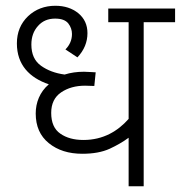

<svg xmlns="http://www.w3.org/2000/svg" viewBox="-20 -652 633 672"><path d="M592.8 -622.1H358.9V-574.2H430.2V-235.8C392.6 -193.4 341.8 -162.1 272 -162.1C239.3 -162.1 212.4 -169.4 191.4 -184.1C169.9 -198.7 159.2 -223.1 159.2 -256.8C159.2 -289.1 170.9 -313 193.8 -328.6C216.8 -344.2 244.6 -352.1 277.8 -352.1C286.1 -352.1 300.8 -351.1 310.1 -351.1L314.9 -398.9C304.7 -398.9 289.1 -400.9 273.9 -400.9C249 -400.9 226.6 -397.5 206.1 -391.1C173.3 -395.5 146 -405.8 123.5 -421.9C101.1 -438 89.8 -462.4 89.8 -496.1C89.8 -522.9 97.7 -544.4 113.3 -561.5C128.4 -578.6 148.4 -586.9 172.9 -586.9C194.3 -586.9 209.5 -581.5 218.8 -570.3C227.5 -559.1 231.9 -546.4 231.9 -533.2C231.9 -512.2 224.1 -494.1 209 -479L251 -451.2C274.4 -476.1 286.1 -504.4 286.1 -536.1C286.1 -564.9 275.4 -587.9 254.4 -605.5C232.9 -623 206.1 -631.8 173.8 -631.8C136.2 -631.8 104 -619.6 78.1 -595.2C52.2 -570.3 39.1 -538.6 39.1 -500C39.1 -425.3 83 -379.9 150.9 -356.9C119.1 -330.1 105 -292.5 105 -254.9C105 -210.4 120.1 -175.8 150.9 -150.9C181.6 -126 220.7 -113.8 268.1 -113.8C306.2 -113.8 337.9 -119.6 363.8 -131.3C389.2 -143.1 411.1 -155.8 430.2 -169.9V0H482.9V-574.2H592.8Z"/></svg>

Font: Noto Reveo Sans
Style: Regular
Weight: 300
Designer: Monotype Design Team
Foundry: Monotype Imaging Inc.
Version: Version 2.007